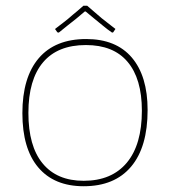

<svg xmlns="http://www.w3.org/2000/svg" viewBox="-20 -646 593 670"><path d="M272 3.9Q168.9 3.9 113.3 -62Q58.1 -127.4 58.1 -251Q58.1 -376 115.2 -442.9Q172.4 -509.8 280.8 -509.8Q384.8 -509.8 439.9 -445.3Q495.1 -380.4 495.1 -262.2Q495.1 -132.8 437.5 -64.5Q379.9 3.9 272 3.9ZM279.8 -488.8Q181.2 -488.8 130.4 -428.7Q79.1 -368.2 79.1 -252Q79.1 -136.2 128.4 -76.2Q178.2 -15.1 272 -15.1Q369.6 -15.1 422.4 -78.1Q475.1 -141.1 475.1 -259.8Q475.1 -371.6 424.8 -430.7Q375.5 -488.8 279.8 -488.8ZM275.9 -606Q267.1 -598.1 245.1 -580.1Q215.8 -556.6 214.8 -556.2Q200.7 -544.4 185.1 -532.2L180.2 -533.2L171.9 -544.9Q185.1 -555.2 202.6 -568.4Q216.8 -579.1 234.9 -595.2Q248 -605.5 271 -626H284.2Q313.5 -600.1 318.8 -596.2Q334.5 -582 351.6 -569.3Q357.9 -564.5 382.8 -544.9L375 -533.2L371.1 -532.2Q352.5 -544.9 339.4 -556.2Q327.6 -566.4 310.1 -580.1Q282.7 -602.5 278.8 -606Z"/></svg>

Font: Datalegreya
Style: Dot
Weight: 700
Designer: Figs Lab
Foundry: Figs Lab
Version: Version 1.002;PS 001.002;hotconv 1.0.70;makeotf.lib2.5.58329